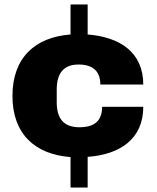

<svg xmlns="http://www.w3.org/2000/svg" viewBox="-20 -776 707 863"><path d="M297 67H374V-71C516 -81 624 -149 624 -296H439C439 -231 402 -204 337 -204C264 -204 235 -246 235 -316V-373C235 -443 263 -486 333 -486C395 -486 431 -458 431 -396H624C624 -543 516 -610 374 -621V-756H297V-621C138 -609 36 -517 36 -345C36 -173 138 -82 297 -70Z"/></svg>

Font: Archivo Black
Style: Regular
Weight: 900
Designer: Hector Gatti
Foundry: Omnibus-Type
Version: Version 2.001